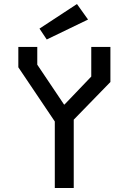

<svg xmlns="http://www.w3.org/2000/svg" viewBox="-20 -933 640 953"><path d="M433 -700H528V-526L346 -339V0H252V-330L71 -599V-700H165V-612L298 -414H300L433 -553ZM212 -737 417 -836 362 -913 176 -791Z"/></svg>

Font: Kode Mono Medium
Style: Regular
Weight: 500
Monospace: yes
Designer: Isa Ozler
Foundry: Kadena LLC
Version: Version 1.206;gftools[0.9.28]